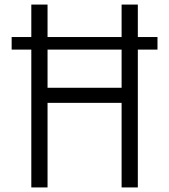

<svg xmlns="http://www.w3.org/2000/svg" viewBox="-20 -820 740 840"><path d="M117 0V-800H188V-436H512V-800H583V0H512V-370H188V0ZM31 -603V-658H669V-603Z"/></svg>

Font: Martian Mono SemiExpanded ExtraLight
Style: Regular
Weight: 250
Monospace: yes
Version: Version 0.930